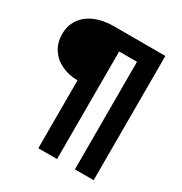

<svg xmlns="http://www.w3.org/2000/svg" viewBox="-192 -884 1070 1127"><g transform="rotate(30 343.0 -321.0)"><path d="M228 -360Q166 -361 117.5 -384.5Q69 -408 41.5 -451Q14 -494 14 -551Q14 -609 43.5 -652Q73 -695 127.5 -718.5Q182 -742 254 -742H603V100H476V-629H355V100H228Z"/></g></svg>

Font: Idrija
Style: Bold
Weight: 700
Designer: Julieta Ulanovsky
Foundry: Julieta Ulanovsky
Version: Version 7.200